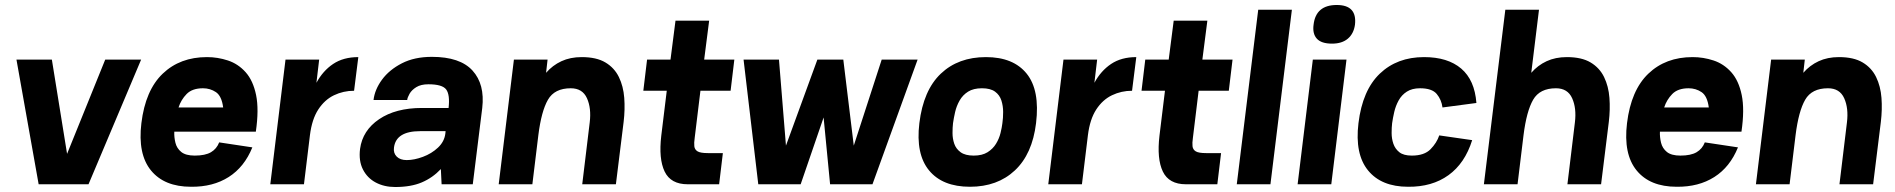

<svg xmlns="http://www.w3.org/2000/svg" viewBox="-20 -739 7599 770"><path d="M135 0 46 -500H188L249 -122L402 -500H546L335 0Z M859 -168 992 -148Q960 -69 897 -29Q834 11 746 10Q639 10 585.5 -55.5Q532 -121 547 -245Q563 -377 632.5 -443.5Q702 -510 810 -510Q853 -510 894 -496.5Q935 -483 965 -449.5Q995 -416 1007 -358Q1019 -300 1006 -211H679Q678 -189 683.5 -166.5Q689 -144 707 -129.5Q725 -115 761 -115Q803 -115 826 -128.5Q849 -142 859 -168ZM794 -385Q751 -385 728.5 -362Q706 -339 696 -308H875Q869 -354 846 -369.5Q823 -385 794 -385Z M1064 0 1125 -500H1260L1249 -407Q1275 -455 1316 -482.5Q1357 -510 1417 -510L1400 -375Q1357 -375 1319.5 -357Q1282 -339 1256.5 -300Q1231 -261 1223 -197L1199 0Z M1565 11Q1521 11 1487 -7Q1453 -25 1435.5 -59.5Q1418 -94 1424 -142Q1434 -216 1500.5 -261Q1567 -306 1672 -306H1779Q1785 -359 1769.5 -380Q1754 -401 1698 -401Q1668 -401 1649.5 -389.5Q1631 -378 1622.5 -363Q1614 -348 1613 -338H1478Q1483 -380 1512 -419.5Q1541 -459 1591.5 -485Q1642 -511 1712 -511Q1825 -511 1875 -456Q1925 -401 1914 -306L1876 0H1751L1748 -61Q1715 -26 1671.5 -7.5Q1628 11 1565 11ZM1611 -97Q1641 -97 1676 -110Q1711 -123 1736.5 -147Q1762 -171 1766 -203L1767 -213H1665Q1568 -213 1560 -147Q1557 -125 1571 -111Q1585 -97 1611 -97Z M1980 0 2041 -500H2176L2170 -447Q2196 -477 2231.5 -493.5Q2267 -510 2313 -510Q2372 -510 2408 -488.5Q2444 -467 2462 -430Q2480 -393 2483.5 -346.5Q2487 -300 2481 -250L2450 0H2315L2345 -248Q2352 -305 2334 -345Q2316 -385 2269 -385Q2204 -385 2177.5 -339Q2151 -293 2139 -197L2115 0Z M2575 -500H2669L2689 -656H2824L2804 -500H2925L2910 -375H2789L2766 -186Q2763 -166 2764.5 -152.5Q2766 -139 2777.5 -132Q2789 -125 2819 -125H2879L2864 0H2738Q2670 0 2645.5 -51Q2621 -102 2632 -195L2654 -375H2560Z M3021 0 2962 -500H3104L3132 -155L3258 -500H3362L3404 -155L3516 -500H3660L3479 0H3309L3283 -268L3191 0Z M3667 -245Q3683 -377 3753 -443.5Q3823 -510 3934 -510Q4044 -510 4097.5 -443.5Q4151 -377 4135 -245Q4120 -121 4050 -55.5Q3980 10 3870 10Q3760 10 3706 -55.5Q3652 -121 3667 -245ZM3885 -115Q3919 -115 3940.5 -128.5Q3962 -142 3974.5 -162.5Q3987 -183 3992.5 -205.5Q3998 -228 4000 -245Q4003 -266 4003 -290Q4003 -314 3996 -336Q3989 -358 3970.5 -371.5Q3952 -385 3918 -385Q3884 -385 3862.5 -371.5Q3841 -358 3828.5 -336Q3816 -314 3810.5 -290Q3805 -266 3802 -245Q3800 -228 3800 -205.5Q3800 -183 3807 -162.5Q3814 -142 3832.5 -128.5Q3851 -115 3885 -115Z M4184 0 4245 -500H4380L4369 -407Q4395 -455 4436 -482.5Q4477 -510 4537 -510L4520 -375Q4477 -375 4439.5 -357Q4402 -339 4376.5 -300Q4351 -261 4343 -197L4319 0Z M4573 -500H4667L4687 -656H4822L4802 -500H4923L4908 -375H4787L4764 -186Q4761 -166 4762.5 -152.5Q4764 -139 4775.5 -132Q4787 -125 4817 -125H4877L4862 0H4736Q4668 0 4643.5 -51Q4619 -102 4630 -195L4652 -375H4558Z M5026 -700H5161L5075 0H4940Z M5248 -640Q5257 -719 5341 -719Q5423 -719 5414 -640Q5409 -604 5385.5 -584Q5362 -564 5322 -564Q5279 -564 5261 -584Q5243 -604 5248 -640ZM5245 -500H5380L5319 0H5184Z M5627 10Q5520 10 5466.5 -55.5Q5413 -121 5428 -245Q5444 -377 5513.5 -443.5Q5583 -510 5691 -510Q5786 -510 5840 -464Q5894 -418 5901 -326L5765 -308Q5761 -339 5742 -362Q5723 -385 5675 -385Q5643 -385 5622 -371.5Q5601 -358 5589 -336Q5577 -314 5571.5 -290Q5566 -266 5563 -245Q5561 -228 5561 -205.5Q5561 -183 5568 -162.5Q5575 -142 5592 -128.5Q5609 -115 5642 -115Q5692 -115 5717 -140.5Q5742 -166 5752 -196L5884 -177Q5855 -84 5789 -36.5Q5723 11 5627 10Z M6296 -248Q6303 -305 6285 -345Q6267 -385 6220 -385Q6155 -385 6128.5 -339Q6102 -293 6090 -197L6066 0H5931L6017 -700H6152L6121 -447Q6147 -477 6182.5 -493.5Q6218 -510 6264 -510Q6323 -510 6359 -488.5Q6395 -467 6413 -430Q6431 -393 6434.5 -346.5Q6438 -300 6432 -250L6401 0H6266Z M6817 -168 6950 -148Q6918 -69 6855 -29Q6792 11 6704 10Q6597 10 6543.5 -55.5Q6490 -121 6505 -245Q6521 -377 6590.5 -443.5Q6660 -510 6768 -510Q6811 -510 6852 -496.5Q6893 -483 6923 -449.5Q6953 -416 6965 -358Q6977 -300 6964 -211H6637Q6636 -189 6641.5 -166.5Q6647 -144 6665 -129.5Q6683 -115 6719 -115Q6761 -115 6784 -128.5Q6807 -142 6817 -168ZM6752 -385Q6709 -385 6686.5 -362Q6664 -339 6654 -308H6833Q6827 -354 6804 -369.5Q6781 -385 6752 -385Z M7022 0 7083 -500H7218L7212 -447Q7238 -477 7273.5 -493.5Q7309 -510 7355 -510Q7414 -510 7450 -488.5Q7486 -467 7504 -430Q7522 -393 7525.5 -346.5Q7529 -300 7523 -250L7492 0H7357L7387 -248Q7394 -305 7376 -345Q7358 -385 7311 -385Q7246 -385 7219.5 -339Q7193 -293 7181 -197L7157 0Z"/></svg>

Font: Haskoy ExtraBold
Style: Italic
Weight: 800
Designer: Ertekin Erdin
Foundry: Ertekin Erdin
Version: Version 2.000; ttfautohint (v1.8.4.7-5d5b)